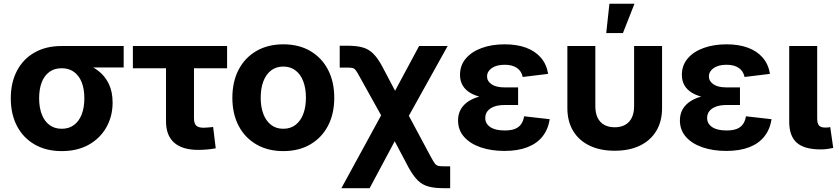

<svg xmlns="http://www.w3.org/2000/svg" viewBox="-20 -775 4365 999"><path d="M301.3 11.2Q220.7 11.2 160.9 -22.9Q101.1 -57.1 68.6 -118.9Q36.1 -180.7 36.1 -263.2Q36.1 -345.7 68.4 -407Q100.6 -468.3 160.2 -502Q219.7 -535.6 300.3 -535.6H623.5V-423.8H393.1L300.3 -419.9Q262.7 -419.9 236.6 -400.6Q210.4 -381.3 197 -346.4Q183.6 -311.5 183.6 -263.2Q183.6 -215.8 197.3 -180.2Q210.9 -144.5 237.3 -124.8Q263.7 -105 301.3 -105Q338.9 -105 365.2 -124.8Q391.6 -144.5 405.3 -180.2Q418.9 -215.8 418.9 -263.2Q418.9 -311.5 405.3 -346.4Q391.6 -381.3 365.2 -400.6Q338.9 -419.9 301.3 -419.9V-460.9Q357.9 -460.9 406.2 -447.8Q454.6 -434.6 490.2 -407.5Q525.9 -380.4 545.9 -339.1Q565.9 -297.9 565.9 -241.2Q565.9 -169.9 533.4 -112.5Q501 -55.2 441.7 -22Q382.3 11.2 301.3 11.2Z M1011.7 4.9Q928.7 4.9 886.2 -32.7Q843.8 -70.3 843.8 -143.6V-419.9H671.4V-535.6H1161.6V-419.9H989.3V-159.7Q989.3 -133.3 1000.7 -121.8Q1012.2 -110.4 1039.1 -110.4Q1049.8 -110.4 1064.5 -111.8Q1079.1 -113.3 1088.9 -114.3L1102.5 -3.4Q1079.6 1 1056.6 2.9Q1033.7 4.9 1011.7 4.9Z M1454.1 11.2Q1373.5 11.2 1313.7 -23.7Q1253.9 -58.6 1221.4 -120.8Q1189 -183.1 1189 -266.1Q1189 -349.6 1221.4 -412.1Q1253.9 -474.6 1313.7 -509.5Q1373.5 -544.4 1454.1 -544.4Q1535.2 -544.4 1594.7 -509.5Q1654.3 -474.6 1686.8 -412.1Q1719.2 -349.6 1719.2 -266.1Q1719.2 -183.1 1686.8 -120.8Q1654.3 -58.6 1594.7 -23.7Q1535.2 11.2 1454.1 11.2ZM1454.1 -105Q1491.7 -105 1518.1 -125.5Q1544.4 -146 1558.1 -182.4Q1571.8 -218.8 1571.8 -266.6Q1571.8 -314.9 1558.1 -351.3Q1544.4 -387.7 1518.1 -408.2Q1491.7 -428.7 1454.1 -428.7Q1416.5 -428.7 1390.1 -408.2Q1363.8 -387.7 1350.1 -351.3Q1336.4 -314.9 1336.4 -266.6Q1336.4 -218.8 1350.1 -182.4Q1363.8 -146 1390.1 -125.5Q1416.5 -105 1454.1 -105Z M1756.3 204.1 2005.4 -252.4H2064.5L2222.2 42Q2234.9 65.4 2242.4 75.4Q2250 85.4 2260 87.9Q2270 90.3 2288.1 90.3H2322.3V204.1H2288.1Q2242.2 204.1 2210.4 195.8Q2178.7 187.5 2154.8 164.6Q2130.9 141.6 2106 96.7L2033.7 -40L1903.3 204.1ZM2002 -105 1853 -372.6Q1839.8 -397.5 1832 -408Q1824.2 -418.5 1815.2 -420.9Q1806.2 -423.3 1787.1 -423.3H1747.6V-537.1H1787.1Q1834 -537.1 1865.7 -528.6Q1897.5 -520 1921.6 -496.3Q1945.8 -472.7 1969.7 -427.7L2035.6 -302.7L2160.6 -535.6H2309.1L2069.8 -105Z M2604.5 10.3Q2536.1 10.3 2481.4 -8.3Q2426.8 -26.9 2395 -62.5Q2363.3 -98.1 2363.3 -148.4Q2363.3 -181.2 2377.7 -206.5Q2392.1 -231.9 2420.2 -249.5Q2448.2 -267.1 2489.3 -276.4Q2530.3 -285.6 2583 -285.6H2675.8V-228.5H2604Q2573.2 -228.5 2551 -220.2Q2528.8 -211.9 2516.8 -197Q2504.9 -182.1 2504.9 -161.1Q2504.9 -131.8 2530.8 -114Q2556.6 -96.2 2606 -96.2Q2638.2 -96.2 2658.9 -104.2Q2679.7 -112.3 2691.4 -128.9Q2703.1 -145.5 2707 -169.9L2840.3 -154.8Q2832 -102.1 2803 -65.2Q2773.9 -28.3 2724.1 -9Q2674.3 10.3 2604.5 10.3ZM2585.4 -259.8Q2533.2 -259.8 2493.4 -267.8Q2453.6 -275.9 2427 -291.7Q2400.4 -307.6 2387 -331.1Q2373.5 -354.5 2373.5 -385.3Q2373.5 -435.1 2403.8 -470.7Q2434.1 -506.3 2486.8 -525.4Q2539.6 -544.4 2606 -544.4Q2669.4 -544.4 2717 -526.9Q2764.6 -509.3 2794.2 -475.1Q2823.7 -440.9 2832 -390.6L2699.7 -374.5Q2693.8 -404.3 2670.2 -421.1Q2646.5 -438 2606 -438Q2563.5 -438 2538.8 -420.7Q2514.2 -403.3 2514.2 -377Q2514.2 -352.5 2537.8 -336.4Q2561.5 -320.3 2605 -320.3H2675.8V-259.8Z M3178.2 9.3Q3102.1 9.3 3046.9 -17.6Q2991.7 -44.4 2961.9 -94.2Q2932.1 -144 2932.1 -212.4V-535.6H3077.6V-221.7Q3077.6 -187 3089.4 -162.6Q3101.1 -138.2 3123.8 -125.5Q3146.5 -112.8 3178.2 -112.8Q3210.4 -112.8 3232.9 -125.5Q3255.4 -138.2 3267.3 -162.6Q3279.3 -187 3279.3 -221.7V-535.6H3424.8V-212.4Q3424.8 -144 3395 -94.2Q3365.2 -44.4 3310.1 -17.6Q3254.9 9.3 3178.2 9.3ZM3134.3 -603 3150.9 -755.4H3281.2L3221.2 -603Z M3758.8 10.3Q3690.4 10.3 3635.7 -8.3Q3581.1 -26.9 3549.3 -62.5Q3517.6 -98.1 3517.6 -148.4Q3517.6 -181.2 3532 -206.5Q3546.4 -231.9 3574.5 -249.5Q3602.5 -267.1 3643.6 -276.4Q3684.6 -285.6 3737.3 -285.6H3830.1V-228.5H3758.3Q3727.5 -228.5 3705.3 -220.2Q3683.1 -211.9 3671.1 -197Q3659.2 -182.1 3659.2 -161.1Q3659.2 -131.8 3685.1 -114Q3710.9 -96.2 3760.3 -96.2Q3792.5 -96.2 3813.2 -104.2Q3834 -112.3 3845.7 -128.9Q3857.4 -145.5 3861.3 -169.9L3994.6 -154.8Q3986.3 -102.1 3957.3 -65.2Q3928.2 -28.3 3878.4 -9Q3828.6 10.3 3758.8 10.3ZM3739.7 -259.8Q3687.5 -259.8 3647.7 -267.8Q3607.9 -275.9 3581.3 -291.7Q3554.7 -307.6 3541.3 -331.1Q3527.8 -354.5 3527.8 -385.3Q3527.8 -435.1 3558.1 -470.7Q3588.4 -506.3 3641.1 -525.4Q3693.8 -544.4 3760.3 -544.4Q3823.7 -544.4 3871.3 -526.9Q3918.9 -509.3 3948.5 -475.1Q3978 -440.9 3986.3 -390.6L3854 -374.5Q3848.1 -404.3 3824.5 -421.1Q3800.8 -438 3760.3 -438Q3717.8 -438 3693.1 -420.7Q3668.5 -403.3 3668.5 -377Q3668.5 -352.5 3692.1 -336.4Q3715.8 -320.3 3759.3 -320.3H3830.1V-259.8Z M4250 2.4Q4165 2.4 4125.7 -32.5Q4086.4 -67.4 4086.4 -141.1V-535.6H4231.9V-159.2Q4231.9 -133.3 4241.2 -122.3Q4250.5 -111.3 4273.4 -111.3Q4282.7 -111.3 4289.1 -111.8Q4295.4 -112.3 4299.8 -113.8L4315.4 -5.4Q4304.2 -2.9 4287.4 -0.2Q4270.5 2.4 4250 2.4Z"/></svg>

Font: Inter 20pt
Style: Bold
Weight: 700
Version: Version 4.001;git-66647c0bb